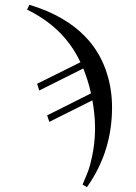

<svg xmlns="http://www.w3.org/2000/svg" viewBox="-20 -572 568 802"><path d="M93 -532C190 -484 267 -416 316 -312L135 -222L144 -194L328 -286C341 -253 353 -216 360 -182L177 -90L186 -63L366 -153C373 -113 377 -75 377 -38C377 15 370 66 356 118C348 148 337 168 325 199L343 210C416 107 448 -4 448 -124C448 -172 441 -219 428 -261C396 -367 315 -488 103 -552Z"/></svg>

Font: XITS
Style: Italic
Weight: 400
Italic angle: -16.33°
Designer: MicroPress Inc., with final additions and corrections provided by Coen Hoffman, Elsevier (retired)
Version: Version 1.302